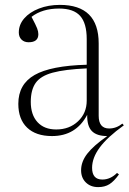

<svg xmlns="http://www.w3.org/2000/svg" viewBox="-20 -543 527 786"><path d="M382 223Q351 223 331.5 204Q312 185 312 154Q312 119 337 86.5Q362 54 419 14Q376 14 356 -6.5Q336 -27 337 -73Q291 14 193 14Q127 14 91 -20.5Q55 -55 55 -118Q55 -198 121.5 -236Q188 -274 335 -278V-383Q335 -448 308 -478Q281 -508 222 -508Q153 -508 109 -474Q127 -440 132 -427Q137 -414 137 -403Q137 -370 97 -370Q79 -370 68 -381Q57 -392 57 -410Q57 -442 79 -467.5Q101 -493 139.5 -508Q178 -523 225 -523Q384 -523 384 -365V-69Q384 -17 427 -17Q456 -17 481 -37L487 -30Q420 18 388.5 60.5Q357 103 357 144Q357 192 399 192Q432 192 459 165L467 171Q447 199 428 211Q409 223 382 223ZM210 -13Q264 -13 299.5 -46.5Q335 -80 335 -131V-263Q245 -259 195.5 -245.5Q146 -232 126 -203.5Q106 -175 106 -126Q106 -73 133.5 -43Q161 -13 210 -13Z"/></svg>

Font: Display Extralight
Style: Regular
Weight: 200
Designer: Latin by Veronika Burian and Jose Scaglione. Greek by Irene Vlachou. Cyrillic by Vera Evstafieva.
Foundry: TypeTogether
Version: Version 3.002